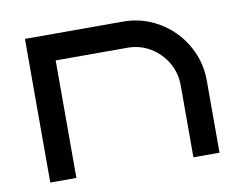

<svg xmlns="http://www.w3.org/2000/svg" viewBox="-65 -637 913 724"><g transform="rotate(-10 391.5 -275.0)"><path d="M172 0H72V-550H447Q504 -550 553.5 -528.5Q603 -507 640.5 -469Q678 -431 699 -381.5Q720 -332 720 -275V0H620V-275Q620 -323 597 -362.5Q574 -402 534.5 -426Q495 -450 447 -450H172Z"/></g></svg>

Font: Bruno Ace
Style: Regular
Weight: 400
Version: Version 1.100; ttfautohint (v1.8.4.7-5d5b);gftools[0.9.27]